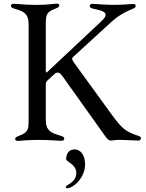

<svg xmlns="http://www.w3.org/2000/svg" viewBox="-20 -753 787 1034"><path d="M577.8 3.9C588.8 3.9 604.4 0 625.7 0C649.1 0 699.9 3.9 724.1 3.9C733.7 3.9 739 -1.4 739 -7.5C739 -14.2 734 -18.1 728.3 -20.2C717.3 -24.1 695.7 -30.5 670.8 -43.7C650.9 -54.3 628.6 -71.4 585.2 -131L378.9 -415.1L371.1 -427.9C366.8 -435 367.2 -439.3 372.9 -445.3L377.8 -449.9L565.3 -621.8C620.4 -672.6 650.9 -687.1 696.4 -706.3C706 -710.6 710.9 -713.8 710.6 -721.6C710.9 -728.3 704.9 -731.5 697.4 -731.5C676.1 -731.5 651.3 -726.9 594.1 -726.9C527 -727.3 497.9 -732.2 478 -732.2C469.8 -732.2 463.4 -728.7 463.1 -720.9C463.4 -714.1 467.3 -709.9 481.2 -706.3C511 -699.9 547.9 -693.2 548.7 -674.4C549.4 -664.8 544 -655.5 519.5 -632.5L239.3 -369.7L235.1 -365.8C228.7 -360.4 226.9 -361.5 226.6 -369.7V-616.1C226.6 -675.8 229.8 -687.9 278.8 -706.7C294.7 -713.1 299 -716.6 299 -723.7C299 -729.8 295.1 -733.3 286.2 -733.3C269.2 -733.3 236.5 -726.6 179.7 -726.6C109.4 -726.6 76.3 -732.6 54 -732.6C43.7 -732.6 39.1 -728.3 39.1 -721.2C39.1 -714.8 43.3 -710.2 60.4 -705.3C115.1 -689.6 134.2 -675.4 134.2 -620V-110.1C134.2 -53.6 131.4 -39.8 82.4 -21.7C66.1 -15.3 61.8 -11.7 61.8 -4.3C61.8 1.8 66.1 5.7 74.9 5.7C94.5 5.7 119.7 0.4 190.7 0.4C258.2 0.4 281.2 5.3 310 5C321.7 5.3 326 0.4 326 -6.4C326 -12.4 322.1 -17.4 306.8 -22C256.4 -36.6 226.6 -47.6 226.6 -108V-300.1C226.9 -308.2 229.4 -313.2 235.1 -319.2L238.6 -322.4L276.3 -356.9C290.8 -367.9 304 -360.1 315 -344.8L544 -23.4C553.3 -10.7 561.8 3.9 577.8 3.9ZM334.9 254.3C334.9 257.8 336.3 261 341.3 261C372.2 261 438.2 207 438.2 132.1C438.2 86.6 417.3 51.8 381.4 51.8C338.1 51.8 336.3 95.5 336.3 103.7C336.3 119 391 130.7 391 179C391 217.3 359.7 234 340.2 246.1C337.4 248.2 334.9 250.7 334.9 254.3Z"/></svg>

Font: Margiela Serif Text
Style: Regular
Weight: 400
Designer: Andreas Faust, Stefan Endress
Version: Version 1.002;FEAKit 1.0